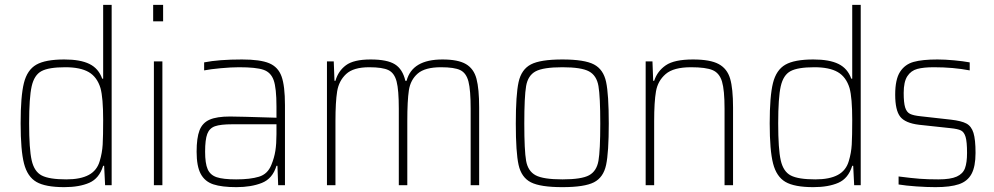

<svg xmlns="http://www.w3.org/2000/svg" viewBox="-20 -763 4094 791"><path d="M65 -255Q65 -367 78.5 -421Q92 -475 129.5 -496.5Q167 -518 245 -518Q311 -518 348.5 -499.5Q386 -481 401 -439H405V-743H440V0H413L409 -80H405Q389 -28 348 -10Q307 8 245 8Q167 8 130 -13.5Q93 -35 79 -89Q65 -143 65 -255ZM391 -100Q401 -133 403 -167.5Q405 -202 405 -269Q405 -360 394 -400Q380 -446 345.5 -466Q311 -486 249 -486Q181 -486 151 -470Q121 -454 110.5 -407.5Q100 -361 100 -255Q100 -149 110.5 -102.5Q121 -56 152 -40Q183 -24 253 -24Q312 -24 346 -42.5Q380 -61 391 -100Z M611 -675V-743H652V-675ZM614 0V-510H649V0Z M790 -138Q790 -195 802 -226Q814 -257 843.5 -270Q873 -283 928 -283Q959 -283 1119 -278V-324Q1119 -400 1107.5 -432.5Q1096 -465 1065.5 -475.5Q1035 -486 965 -486Q933 -486 889.5 -482Q846 -478 821 -473V-506Q881 -518 977 -518Q1052 -518 1089 -502.5Q1126 -487 1140 -448Q1154 -409 1154 -330V0H1126L1123 -80H1119Q1103 -27 1059 -9.5Q1015 8 954 8Q894 8 859 -3.5Q824 -15 807 -46.5Q790 -78 790 -138ZM1098 -84Q1110 -113 1114.5 -142Q1119 -171 1119 -210V-251H937Q889 -251 866 -243Q843 -235 834 -211.5Q825 -188 825 -138Q825 -90 835.5 -66Q846 -42 872.5 -33Q899 -24 953 -24Q1011 -24 1047 -35Q1083 -46 1098 -84Z M1327 -510H1355L1358 -430H1362Q1373 -470 1405 -494Q1437 -518 1507 -518Q1575 -518 1607 -498Q1639 -478 1650 -430H1655Q1678 -518 1803 -518Q1867 -518 1899.5 -499Q1932 -480 1943 -438.5Q1954 -397 1954 -320V0H1919V-315Q1919 -392 1910 -427Q1901 -462 1876.5 -474Q1852 -486 1797 -486Q1731 -486 1701 -460Q1671 -434 1664.5 -391Q1658 -348 1658 -264V0H1623V-315Q1623 -392 1614 -427Q1605 -462 1580.5 -474Q1556 -486 1501 -486Q1436 -486 1406 -458Q1376 -430 1369 -386.5Q1362 -343 1362 -264V0H1327Z M2105 -254Q2105 -373 2116.5 -425Q2128 -477 2167 -497.5Q2206 -518 2297 -518Q2388 -518 2427 -497.5Q2466 -477 2477 -425.5Q2488 -374 2488 -254Q2488 -135 2477 -83.5Q2466 -32 2427 -12Q2388 8 2297 8Q2206 8 2167 -12Q2128 -32 2116.5 -83.5Q2105 -135 2105 -254ZM2453 -254Q2453 -365 2445.5 -408.5Q2438 -452 2406.5 -469Q2375 -486 2297 -486Q2218 -486 2186.5 -469Q2155 -452 2147.5 -408.5Q2140 -365 2140 -254Q2140 -143 2147.5 -100.5Q2155 -58 2186.5 -41Q2218 -24 2297 -24Q2376 -24 2407 -41Q2438 -58 2445.5 -100.5Q2453 -143 2453 -254Z M2640 -510H2668L2671 -430H2675Q2688 -470 2723 -494Q2758 -518 2835 -518Q2906 -518 2941 -499Q2976 -480 2988 -439Q3000 -398 3000 -320V0H2965V-315Q2965 -392 2954.5 -427Q2944 -462 2916 -474Q2888 -486 2827 -486Q2755 -486 2722.5 -458Q2690 -430 2682.5 -386.5Q2675 -343 2675 -264V0H2640Z M3151 -255Q3151 -367 3164.5 -421Q3178 -475 3215.5 -496.5Q3253 -518 3331 -518Q3397 -518 3434.5 -499.5Q3472 -481 3487 -439H3491V-743H3526V0H3499L3495 -80H3491Q3475 -28 3434 -10Q3393 8 3331 8Q3253 8 3216 -13.5Q3179 -35 3165 -89Q3151 -143 3151 -255ZM3477 -100Q3487 -133 3489 -167.5Q3491 -202 3491 -269Q3491 -360 3480 -400Q3466 -446 3431.5 -466Q3397 -486 3335 -486Q3267 -486 3237 -470Q3207 -454 3196.5 -407.5Q3186 -361 3186 -255Q3186 -149 3196.5 -102.5Q3207 -56 3238 -40Q3269 -24 3339 -24Q3398 -24 3432 -42.5Q3466 -61 3477 -100Z M3682 -3V-36Q3736 -29 3769 -26.5Q3802 -24 3846 -24Q3896 -24 3921.5 -35.5Q3947 -47 3955.5 -70Q3964 -93 3964 -133Q3964 -179 3958 -199Q3952 -219 3939 -225.5Q3926 -232 3896 -235L3766 -249Q3709 -256 3688.5 -282.5Q3668 -309 3668 -373Q3668 -436 3688 -467Q3708 -498 3744 -508Q3780 -518 3842 -518Q3873 -518 3910.5 -514.5Q3948 -511 3975 -506V-473Q3907 -486 3827 -486Q3785 -486 3759 -479Q3733 -472 3718 -449Q3703 -426 3703 -380Q3703 -340 3709 -320.5Q3715 -301 3729 -294Q3743 -287 3773 -284L3898 -270Q3941 -265 3961.5 -254Q3982 -243 3990.5 -215.5Q3999 -188 3999 -133Q3999 -77 3982.5 -46.5Q3966 -16 3930.5 -4Q3895 8 3834 8Q3799 8 3755.5 5Q3712 2 3682 -3Z"/></svg>

Font: Saira Semi Condensed Thin
Style: Regular
Weight: 100
Width: 4
Designer: Hector Gatti with collaboration of the Omnibus-Type team
Foundry: Omnibus-Type
Version: Version 1.001; ttfautohint (v1.8)